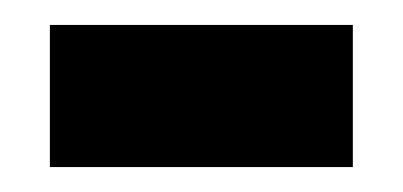

<svg xmlns="http://www.w3.org/2000/svg" viewBox="-20 -733 323 154"><path d="M20 -599V-713H263V-599Z"/></svg>

Font: Bricolage Grotesque 12pt Condensed ExtraBold
Style: Regular
Weight: 800
Width: 3
Designer: Mathieu Triay
Foundry: Atelier Triay
Version: Version 1.001; ttfautohint (v1.8.4.7-5d5b);gftools[0.9.33.de